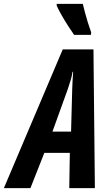

<svg xmlns="http://www.w3.org/2000/svg" viewBox="-82 -972 572 992"><path d="M-62 0 242.2 -716.8H400.9L408.2 0H275.9L278.8 -182.1H147L75.2 0ZM189 -292H285.2L291 -508.8Q292 -533.2 293 -555.4Q293.9 -577.6 295.9 -601.1H293Q289.6 -579.1 283 -557.4Q276.4 -535.6 268.1 -511.2ZM300.8 -792Q288.6 -809.1 270.5 -837.2Q252.4 -865.2 236.1 -894Q219.7 -922.9 210.9 -942.9V-952.1H345.7Q351.1 -930.7 357.2 -907Q363.3 -883.3 371.3 -857.7Q379.4 -832 389.2 -804.2L387.7 -792Z"/></svg>

Font: Open Sans Condensed
Style: Italic
Weight: 400
Width: 3
Italic angle: -12°
Designer: Monotype Design Team
Foundry: Monotype Imaging Inc.
Version: Version 3.000